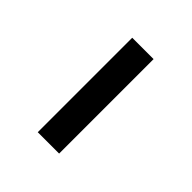

<svg xmlns="http://www.w3.org/2000/svg" viewBox="-3 -817 286 286"><g transform="rotate(-45 139.5 -674.5)"><path d="M40 -652H239V-697H40Z"/></g></svg>

Font: RL Madena
Style: Regular
Weight: 400
Designer: I Kadek Wantara Putra
Foundry: Roughlines ID
Version: Version 1.000;Glyphs 3.1.2 (3151)